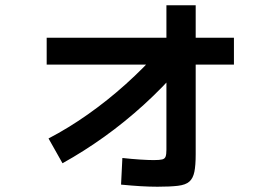

<svg xmlns="http://www.w3.org/2000/svg" viewBox="-20 -665 1040 728"><path d="M164 -140Q239 -179 313.5 -231.5Q388 -284 457 -346Q526 -408 584 -474L663 -409Q598 -334 525.5 -268Q453 -202 375.5 -146.5Q298 -91 217 -46ZM577 43Q547 43 513.5 41Q480 39 439 35L444 -66Q480 -62 511.5 -60Q543 -58 563 -58Q585 -58 595 -60.5Q605 -63 608 -71.5Q611 -80 611 -97V-645H722V-80Q722 -38 717 -13.5Q712 11 698 23.5Q684 36 654.5 39.5Q625 43 577 43ZM157 -420V-522H867V-420Z"/></svg>

Font: M PLUS 2 Thin SemiBold
Style: Regular
Weight: 600
Version: Version 1.001